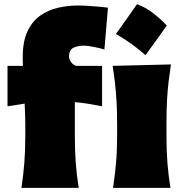

<svg xmlns="http://www.w3.org/2000/svg" viewBox="-20 -903 872 923"><path d="M638.6 -882.9Q679.9 -867.9 715.9 -839.9Q751.9 -812 782 -780.3Q757.3 -745.4 731.8 -710Q706.2 -674.5 679.4 -638Q648.2 -665.4 613.3 -690.9Q578.4 -716.4 537.1 -739.5Q590.2 -813.1 638.6 -882.9ZM83 0Q92.3 -61 96.9 -119.1Q101.6 -177.2 101.6 -250.5V-308.6Q101.6 -329.6 100.6 -354Q99.6 -378.4 98.6 -404.8L16.1 -392.1V-586.4H90.3Q89.8 -598.1 89.6 -609.1Q89.4 -620.1 89.4 -629.4Q89.4 -704.6 112.3 -752.9Q135.3 -801.3 173.6 -828.1Q211.9 -855 259 -865.7Q306.2 -876.5 355 -876.5Q379.9 -876.5 408.2 -874.5Q436.5 -872.6 461.2 -870.4Q485.8 -868.2 499 -866.2L481.9 -665Q460.4 -671.9 429.7 -677.7Q398.9 -683.6 384.8 -683.6Q354.5 -683.6 333.3 -673.6Q312 -663.6 312 -630.9Q312 -618.7 321 -605.2Q330.1 -591.8 346.7 -586.4H470.7V-392.1Q436 -398.9 403.8 -404.1Q371.6 -409.2 339.8 -412.1V-250.5Q339.8 -177.2 344.2 -119.1Q348.6 -61 358.4 0ZM523.4 0Q532.7 -61 537.8 -119.1Q543 -177.2 543 -250.5V-308.6Q543 -371.1 540 -418.5Q537.1 -465.8 532.5 -505.9Q527.8 -545.9 521.5 -586.4L801.8 -593.3Q795.4 -551.8 790.5 -510.7Q785.6 -469.7 783 -421.4Q780.3 -373 780.3 -308.6V-250.5Q780.3 -177.2 784.9 -119.1Q789.6 -61 799.3 0Z"/></svg>

Font: Pinar-FD Black
Style: Regular
Weight: 900
Designer: Amin Abedi
Version: Version 3.000